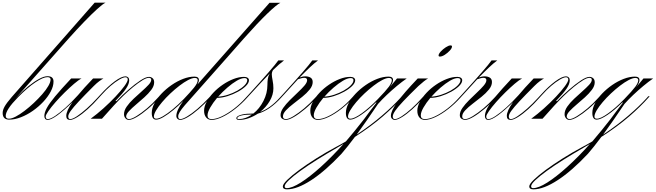

<svg xmlns="http://www.w3.org/2000/svg" viewBox="-94 -894 4939 1446"><path d="M264 -320Q309 -320 309 -280Q309 -244 288 -204.5Q267 -165 232 -127.5Q197 -90 153.5 -59.5Q110 -29 63.5 -11Q17 7 -25 7Q-27 7 -28 7Q-74 5 -74 -43Q-74 -66 -58.5 -93Q-43 -120 -5 -164L619 -874H701Q680 -864 637.5 -825.5Q595 -787 540 -730Q485 -673 425 -606L52 -185Q35 -166 21 -150Q29 -159 38 -168Q79 -212 121.5 -246Q164 -280 201 -300Q238 -320 264 -320ZM263 -313Q231 -313 172.5 -274Q114 -235 43 -163Q-5 -114 -28 -79Q-51 -44 -51 -21Q-51 0 -27 0Q-6 0 24.5 -16Q55 -32 90.5 -59Q126 -86 160.5 -118.5Q195 -151 224 -184Q253 -217 270 -246.5Q287 -276 287 -295Q287 -313 263 -313Z M434 9Q405 9 405 -21Q405 -59 452 -125Q387 -61 338.5 -26Q290 9 265 9Q253 9 246.5 1Q240 -7 240 -20Q240 -46 258.5 -80.5Q277 -115 321 -168Q365 -221 442 -303H520Q498 -292 464 -263Q430 -234 393 -197.5Q356 -161 323.5 -124Q291 -87 270.5 -57.5Q250 -28 250 -16Q250 3 266 3Q285 3 320.5 -20.5Q356 -44 401 -84.5Q446 -125 493 -177Q536 -229 607 -303H685Q672 -296 653.5 -282.5Q635 -269 612 -246Q542 -176 500 -131Q458 -86 439 -59.5Q420 -33 420 -17Q420 3 435 3Q453 3 486 -19Q519 -41 559.5 -77Q600 -113 639 -156L651 -169H661L652 -159Q609 -110 566.5 -72Q524 -34 489 -12.5Q454 9 434 9Z M661 -169H651L663 -182Q719 -244 770 -281.5Q821 -319 851 -319Q863 -319 871 -311Q879 -303 879 -290Q879 -262 855.5 -227Q832 -192 775 -133H784Q827 -178 874.5 -219.5Q922 -261 963 -288Q1004 -315 1028 -315Q1043 -315 1055 -305Q1067 -295 1067 -274Q1067 -246 1045.5 -217.5Q1024 -189 993 -161Q962 -133 930.5 -106.5Q899 -80 877.5 -57Q856 -34 856 -16Q856 -8 862.5 -2.5Q869 3 877 3Q897 3 933.5 -19.5Q970 -42 1013 -78Q1056 -114 1093 -156L1105 -169H1115L1106 -159Q1065 -112 1020 -74Q975 -36 937 -13.5Q899 9 876 9Q861 9 850.5 -3.5Q840 -16 840 -34Q840 -62 860.5 -91.5Q881 -121 912 -150Q943 -179 973.5 -206Q1004 -233 1024.5 -255Q1045 -277 1045 -293Q1045 -308 1027 -308Q1009 -308 978 -289Q947 -270 909 -239Q871 -208 833 -171Q795 -134 762 -98L674 0H589Q636 -34 685 -78Q734 -122 775.5 -166Q817 -210 842.5 -245Q868 -280 868 -295Q868 -312 850 -312Q834 -312 804 -294.5Q774 -277 739.5 -247.5Q705 -218 673 -182Z M1082 7Q1049 7 1049 -44Q1049 -78 1069 -116Q1089 -154 1123 -189.5Q1157 -225 1199 -254Q1241 -283 1285.5 -300Q1330 -317 1370 -317Q1404 -317 1404 -291Q1404 -278 1393 -258L1590 -481L1936 -873H2018Q1990 -860 1918.5 -791Q1847 -722 1745 -607L1634 -481L1372 -185Q1326 -134 1298.5 -102Q1271 -70 1259.5 -50.5Q1248 -31 1248 -17Q1248 3 1264 3Q1282 3 1316 -17.5Q1350 -38 1392.5 -74Q1435 -110 1478 -156L1490 -169H1500L1491 -159Q1448 -112 1403.5 -73.5Q1359 -35 1322 -13Q1285 9 1262 9Q1251 9 1242.5 0.5Q1234 -8 1234 -21Q1234 -62 1286 -134Q1250 -97 1211 -65Q1172 -33 1138 -13Q1104 7 1082 7ZM1083 0Q1102 0 1134.5 -19Q1167 -38 1207.5 -71.5Q1248 -105 1290 -148Q1337 -197 1366 -232.5Q1395 -268 1395 -290Q1395 -307 1373 -307Q1353 -307 1322.5 -291Q1292 -275 1257.5 -248.5Q1223 -222 1189 -190Q1155 -158 1127 -125Q1099 -92 1082 -63.5Q1065 -35 1065 -16Q1065 0 1083 0Z M1500 3Q1533 3 1577 -18Q1621 -39 1668 -75Q1715 -111 1755 -156L1767 -169H1777L1768 -159Q1726 -112 1676.5 -73.5Q1627 -35 1580.5 -13Q1534 9 1500 9Q1474 9 1458.5 -9.5Q1443 -28 1443 -60Q1443 -92 1462 -127Q1481 -162 1512.5 -195.5Q1544 -229 1583.5 -256Q1623 -283 1664.5 -299Q1706 -315 1744 -315Q1761 -315 1771 -308Q1781 -301 1781 -290Q1781 -269 1757.5 -246Q1734 -223 1697.5 -203Q1661 -183 1619.5 -170Q1578 -157 1541 -157Q1510 -120 1489.5 -84.5Q1469 -49 1469 -25Q1469 3 1500 3ZM1747 -306Q1723 -306 1689 -286Q1655 -266 1618 -234Q1581 -202 1549 -166Q1585 -168 1623 -180.5Q1661 -193 1694 -211.5Q1727 -230 1747.5 -251Q1768 -272 1768 -290Q1768 -306 1747 -306Z M1777 -169H1767L1779 -182Q1871 -283 1927.5 -348Q1984 -413 2002 -439H2045Q2011 -414 1962 -366Q1953 -351 1953 -334Q1953 -318 1959 -288.5Q1965 -259 1965 -229Q1965 -180 1937 -132.5Q1909 -85 1865 -51Q1939 -77 2011 -156L2023 -169H2033L2024 -159Q1937 -63 1848 -38Q1816 -17 1779.5 -4Q1743 9 1707 9Q1686 9 1686 -4Q1686 -18 1717 -28Q1748 -38 1793 -38Q1803 -38 1814 -39Q1860 -75 1890 -133.5Q1920 -192 1920 -255Q1920 -280 1923 -300Q1926 -320 1937 -340Q1907 -310 1871 -271Q1835 -232 1790 -183ZM1693 -4Q1693 3 1705 3Q1730 3 1755 -6Q1780 -15 1803 -31Q1799 -31 1794 -31Q1751 -31 1722 -23.5Q1693 -16 1693 -4Z M2059 3Q2080 3 2117 -19.5Q2154 -42 2197 -78Q2240 -114 2278 -156L2290 -169H2300L2291 -159Q2250 -112 2204.5 -74Q2159 -36 2120.5 -13.5Q2082 9 2058 9Q2045 9 2032 0.5Q2019 -8 2019 -27Q2019 -53 2039 -81.5Q2059 -110 2089 -140Q2119 -170 2149 -198Q2179 -226 2199 -249.5Q2219 -273 2219 -290Q2219 -308 2197 -308Q2187 -308 2174.5 -304.5Q2162 -301 2150 -297Q2106 -250 2046 -183L2033 -169H2023L2035 -182Q2127 -283 2183.5 -348Q2240 -413 2258 -439H2301Q2275 -420 2241.5 -388.5Q2208 -357 2162 -310Q2173 -314 2183 -316.5Q2193 -319 2205 -319Q2230 -319 2245.5 -309Q2261 -299 2261 -276Q2261 -248 2238.5 -220Q2216 -192 2182.5 -165Q2149 -138 2115.5 -112.5Q2082 -87 2059.5 -63Q2037 -39 2037 -17Q2037 3 2059 3Z M2300 3Q2333 3 2377 -18Q2421 -39 2468 -75Q2515 -111 2555 -156L2567 -169H2577L2568 -159Q2526 -112 2476.5 -73.5Q2427 -35 2380.5 -13Q2334 9 2300 9Q2274 9 2258.5 -9.5Q2243 -28 2243 -60Q2243 -92 2262 -127Q2281 -162 2312.5 -195.5Q2344 -229 2383.5 -256Q2423 -283 2464.5 -299Q2506 -315 2544 -315Q2561 -315 2571 -308Q2581 -301 2581 -290Q2581 -269 2557.5 -246Q2534 -223 2497.5 -203Q2461 -183 2419.5 -170Q2378 -157 2341 -157Q2310 -120 2289.5 -84.5Q2269 -49 2269 -25Q2269 3 2300 3ZM2547 -306Q2523 -306 2489 -286Q2455 -266 2418 -234Q2381 -202 2349 -166Q2385 -168 2423 -180.5Q2461 -193 2494 -211.5Q2527 -230 2547.5 -251Q2568 -272 2568 -290Q2568 -306 2547 -306Z M2544 7Q2511 7 2511 -44Q2511 -78 2531 -116Q2551 -154 2585 -189.5Q2619 -225 2661 -254Q2703 -283 2747.5 -300Q2792 -317 2832 -317Q2866 -317 2866 -291Q2866 -280 2859.5 -266Q2853 -252 2837 -231L2839 -234L2896 -303H2969Q2934 -279 2895 -246.5Q2856 -214 2819 -179Q2782 -144 2753 -111Q2707 -42 2666.5 15.5Q2626 73 2592 120Q2697 50 2781 -22Q2865 -94 2921 -156L2932 -169H2943L2934 -159Q2874 -91 2788.5 -17Q2703 57 2579 137Q2519 217 2478 264Q2357 393 2250.5 462.5Q2144 532 2067 532Q2036 532 2036 510Q2036 493 2070 460Q2104 427 2161 385Q2218 343 2289.5 298Q2361 253 2436 213Q2474 193 2511 171Q2545 131 2579.5 89Q2614 47 2648 3Q2665 -21 2686 -48.5Q2707 -76 2742 -122H2736Q2678 -64 2625 -28.5Q2572 7 2544 7ZM2545 0Q2574 0 2631 -41Q2688 -82 2752 -148Q2812 -210 2834.5 -240.5Q2857 -271 2857 -290Q2857 -307 2835 -307Q2815 -307 2784.5 -291Q2754 -275 2719.5 -248.5Q2685 -222 2651 -190Q2617 -158 2589 -125Q2561 -92 2544 -63.5Q2527 -35 2527 -16Q2527 0 2545 0ZM2050 509Q2050 523 2065 523Q2105 523 2172 480.5Q2239 438 2322 363Q2405 288 2493 190Q2468 205 2442 220Q2364 265 2293 309.5Q2222 354 2167.5 393.5Q2113 433 2081.5 463Q2050 493 2050 509Z M2879 9Q2867 9 2858.5 0.5Q2850 -8 2850 -21Q2850 -59 2898 -125.5Q2946 -192 3052 -303H3130Q3117 -296 3098.5 -281.5Q3080 -267 3057 -246Q2986 -177 2943.5 -132Q2901 -87 2882.5 -60Q2864 -33 2864 -17Q2864 3 2880 3Q2898 3 2931.5 -18.5Q2965 -40 3005.5 -76.5Q3046 -113 3084 -156L3096 -169H3106L3097 -159Q3054 -110 3011.5 -72Q2969 -34 2934 -12.5Q2899 9 2879 9ZM3299 -552Q3310 -552 3310 -544Q3310 -531 3293.5 -513Q3277 -495 3256 -481.5Q3235 -468 3219 -468Q3209 -468 3209 -476Q3209 -488 3225.5 -506Q3242 -524 3263.5 -538Q3285 -552 3299 -552Z M3106 3Q3139 3 3183 -18Q3227 -39 3274 -75Q3321 -111 3361 -156L3373 -169H3383L3374 -159Q3332 -112 3282.5 -73.5Q3233 -35 3186.5 -13Q3140 9 3106 9Q3080 9 3064.5 -9.5Q3049 -28 3049 -60Q3049 -92 3068 -127Q3087 -162 3118.5 -195.5Q3150 -229 3189.5 -256Q3229 -283 3270.5 -299Q3312 -315 3350 -315Q3367 -315 3377 -308Q3387 -301 3387 -290Q3387 -269 3363.5 -246Q3340 -223 3303.5 -203Q3267 -183 3225.5 -170Q3184 -157 3147 -157Q3116 -120 3095.5 -84.5Q3075 -49 3075 -25Q3075 3 3106 3ZM3353 -306Q3329 -306 3295 -286Q3261 -266 3224 -234Q3187 -202 3155 -166Q3191 -168 3229 -180.5Q3267 -193 3300 -211.5Q3333 -230 3353.5 -251Q3374 -272 3374 -290Q3374 -306 3353 -306Z M3409 3Q3430 3 3467 -19.5Q3504 -42 3547 -78Q3590 -114 3628 -156L3640 -169H3650L3641 -159Q3600 -112 3554.5 -74Q3509 -36 3470.5 -13.5Q3432 9 3408 9Q3395 9 3382 0.5Q3369 -8 3369 -27Q3369 -53 3389 -81.5Q3409 -110 3439 -140Q3469 -170 3499 -198Q3529 -226 3549 -249.5Q3569 -273 3569 -290Q3569 -308 3547 -308Q3537 -308 3524.5 -304.5Q3512 -301 3500 -297Q3456 -250 3396 -183L3383 -169H3373L3385 -182Q3477 -283 3533.5 -348Q3590 -413 3608 -439H3651Q3625 -420 3591.5 -388.5Q3558 -357 3512 -310Q3523 -314 3533 -316.5Q3543 -319 3555 -319Q3580 -319 3595.5 -309Q3611 -299 3611 -276Q3611 -248 3588.5 -220Q3566 -192 3532.5 -165Q3499 -138 3465.5 -112.5Q3432 -87 3409.5 -63Q3387 -39 3387 -17Q3387 3 3409 3Z M3752 9Q3723 9 3723 -21Q3723 -59 3770 -125Q3705 -61 3656.5 -26Q3608 9 3583 9Q3571 9 3564.5 1Q3558 -7 3558 -20Q3558 -46 3576.5 -80.5Q3595 -115 3639 -168Q3683 -221 3760 -303H3838Q3816 -292 3782 -263Q3748 -234 3711 -197.5Q3674 -161 3641.5 -124Q3609 -87 3588.5 -57.5Q3568 -28 3568 -16Q3568 3 3584 3Q3603 3 3638.5 -20.5Q3674 -44 3719 -84.5Q3764 -125 3811 -177Q3854 -229 3925 -303H4003Q3990 -296 3971.5 -282.5Q3953 -269 3930 -246Q3860 -176 3818 -131Q3776 -86 3757 -59.5Q3738 -33 3738 -17Q3738 3 3753 3Q3771 3 3804 -19Q3837 -41 3877.5 -77Q3918 -113 3957 -156L3969 -169H3979L3970 -159Q3927 -110 3884.5 -72Q3842 -34 3807 -12.5Q3772 9 3752 9Z M3979 -169H3969L3981 -182Q4037 -244 4088 -281.5Q4139 -319 4169 -319Q4181 -319 4189 -311Q4197 -303 4197 -290Q4197 -262 4173.5 -227Q4150 -192 4093 -133H4102Q4145 -178 4192.5 -219.5Q4240 -261 4281 -288Q4322 -315 4346 -315Q4361 -315 4373 -305Q4385 -295 4385 -274Q4385 -246 4363.5 -217.5Q4342 -189 4311 -161Q4280 -133 4248.5 -106.5Q4217 -80 4195.5 -57Q4174 -34 4174 -16Q4174 -8 4180.5 -2.5Q4187 3 4195 3Q4215 3 4251.5 -19.5Q4288 -42 4331 -78Q4374 -114 4411 -156L4423 -169H4433L4424 -159Q4383 -112 4338 -74Q4293 -36 4255 -13.5Q4217 9 4194 9Q4179 9 4168.5 -3.5Q4158 -16 4158 -34Q4158 -62 4178.5 -91.5Q4199 -121 4230 -150Q4261 -179 4291.5 -206Q4322 -233 4342.5 -255Q4363 -277 4363 -293Q4363 -308 4345 -308Q4327 -308 4296 -289Q4265 -270 4227 -239Q4189 -208 4151 -171Q4113 -134 4080 -98L3992 0H3907Q3954 -34 4003 -78Q4052 -122 4093.5 -166Q4135 -210 4160.5 -245Q4186 -280 4186 -295Q4186 -312 4168 -312Q4152 -312 4122 -294.5Q4092 -277 4057.5 -247.5Q4023 -218 3991 -182Z M4400 7Q4367 7 4367 -44Q4367 -78 4387 -116Q4407 -154 4441 -189.5Q4475 -225 4517 -254Q4559 -283 4603.5 -300Q4648 -317 4688 -317Q4722 -317 4722 -291Q4722 -280 4715.5 -266Q4709 -252 4693 -231L4695 -234L4752 -303H4825Q4790 -279 4751 -246.5Q4712 -214 4675 -179Q4638 -144 4609 -111Q4563 -42 4522.5 15.5Q4482 73 4448 120Q4553 50 4637 -22Q4721 -94 4777 -156L4788 -169H4799L4790 -159Q4730 -91 4644.5 -17Q4559 57 4435 137Q4375 217 4334 264Q4213 393 4106.5 462.5Q4000 532 3923 532Q3892 532 3892 510Q3892 493 3926 460Q3960 427 4017 385Q4074 343 4145.5 298Q4217 253 4292 213Q4330 193 4367 171Q4401 131 4435.5 89Q4470 47 4504 3Q4521 -21 4542 -48.5Q4563 -76 4598 -122H4592Q4534 -64 4481 -28.5Q4428 7 4400 7ZM4401 0Q4430 0 4487 -41Q4544 -82 4608 -148Q4668 -210 4690.5 -240.5Q4713 -271 4713 -290Q4713 -307 4691 -307Q4671 -307 4640.5 -291Q4610 -275 4575.5 -248.5Q4541 -222 4507 -190Q4473 -158 4445 -125Q4417 -92 4400 -63.5Q4383 -35 4383 -16Q4383 0 4401 0ZM3906 509Q3906 523 3921 523Q3961 523 4028 480.5Q4095 438 4178 363Q4261 288 4349 190Q4324 205 4298 220Q4220 265 4149 309.5Q4078 354 4023.5 393.5Q3969 433 3937.5 463Q3906 493 3906 509Z"/></svg>

Font: Ballet 16pt
Style: Regular
Weight: 400
Designer: Maximiliano R. Sproviero
Foundry: Omnibus-Type
Version: Version 1.100; ttfautohint (v1.8.3)